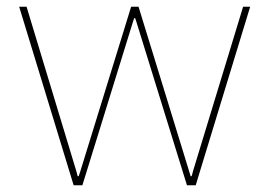

<svg xmlns="http://www.w3.org/2000/svg" viewBox="-20 -551 801 571"><path d="M225 0H199L37 -531H59L207 -42L211 -27H214L219 -42L370 -531H392L547 -27H550L554 -42L703 -531H724L562 0H536L385 -488L382 -497H379L376 -488Z"/></svg>

Font: IBM Plex Sans JP Thin
Style: Regular
Weight: 100
Designer: Mike Abbink; Paul van der Laan; Pieter van Rosmalen; Wujin Sim; Yejin Wi; Jinhee Kim; Boomi Park; Yona Kim; Kichan Ma
Foundry: Sandoll Inc.
Version: Version 1.001